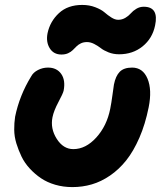

<svg xmlns="http://www.w3.org/2000/svg" viewBox="-20 -765 659 775"><path d="M228 -544.9Q196.3 -544.9 180.7 -570.3Q165 -595.7 171.9 -630.9Q182.1 -678.7 217.8 -711.9Q253.4 -745.1 312 -745.1Q340.8 -745.1 364.7 -735.8Q388.7 -726.6 401.9 -715.1Q415 -703.6 429.7 -694.3Q444.3 -685.1 457 -685.1Q473.1 -685.1 486.6 -693.4Q500 -701.7 508.3 -711.4Q516.6 -721.2 530.3 -729.5Q543.9 -737.8 560.1 -737.8Q622.1 -737.8 606 -662.1Q595.2 -609.9 555.7 -577.9Q516.1 -545.9 460.9 -545.9Q437.5 -545.9 418 -553.7Q398.4 -561.5 387 -570.6Q375.5 -579.6 360.6 -587.4Q345.7 -595.2 331.1 -595.2Q317.4 -595.2 306.6 -590.1Q295.9 -585 288.6 -577.6Q281.2 -570.3 273.7 -562.7Q266.1 -555.2 254.6 -550Q243.2 -544.9 228 -544.9ZM272 -9.8Q235.4 -9.8 202.9 -19.3Q170.4 -28.8 145.8 -45.4Q121.1 -62 100.3 -84.5Q79.6 -106.9 67.1 -132.6Q54.7 -158.2 46.1 -186Q37.6 -213.9 37.4 -241.2Q37.1 -268.6 41 -293.9Q58.6 -379.9 106 -457Q114.3 -472.7 133.3 -482.4Q152.3 -492.2 173.8 -492.2Q209 -492.2 227.1 -466.6Q245.1 -440.9 236.8 -398.9Q234.4 -387.7 215.8 -353Q197.3 -318.4 191.9 -292Q182.6 -246.1 209 -204.6Q235.4 -163.1 275.9 -163.1Q326.2 -163.1 368.7 -210Q411.1 -256.8 424.8 -325.2Q429.7 -349.6 433.8 -380.6Q438 -411.6 439.9 -423.8Q446.8 -458.5 463.4 -475.3Q480 -492.2 513.2 -492.2Q556.6 -492.2 575.4 -447.5Q594.2 -402.8 580.1 -332Q566.4 -263.7 542.7 -209.2Q519 -154.8 489.7 -117.9Q460.4 -81.1 424.3 -56.4Q388.2 -31.7 350.6 -20.8Q313 -9.8 272 -9.8Z"/></svg>

Font: Shantell Sans Irregular
Style: Bold Italic
Weight: 700
Italic angle: -11.31°
Designer: Stephen Nixon, Anya Danilova, Shantell Martin
Foundry: Arrow Type
Version: Version 1.006;[9816181b4]